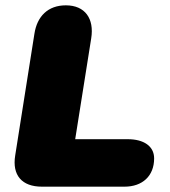

<svg xmlns="http://www.w3.org/2000/svg" viewBox="-20 -700 638 720"><path d="M137 0H447C514 0 558 -40 558 -106C558 -152 519 -178 459 -178H262L322 -556C334 -630 299 -680 227 -680C160 -680 119 -639 109 -573L37 -117C25 -43 62 0 137 0Z"/></svg>

Font: SN Pro Black
Style: Italic
Weight: 900
Italic angle: -9°
Designer: Tobias Whetton
Foundry: Supernotes
Version: Version 1.001;Glyphs 3.2 (3249)